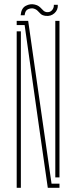

<svg xmlns="http://www.w3.org/2000/svg" viewBox="-20 -900 365 920"><path d="M209 0 166 -300 98 -780H60V-800H115L151 -548L227 -20H265V0ZM60 0V-750H80V-297V0ZM245 -50V-552V-800H265V-50ZM238 -877H257Q258.5 -852.5 241 -836.8Q223.5 -821 198.5 -824Q183 -826 175.2 -833.2Q167.5 -840.5 160.5 -848Q153.5 -855.5 141 -859Q130 -862 115.2 -856.2Q100.5 -850.5 98 -827H79Q82 -861 103.8 -872.2Q125.5 -883.5 147 -878Q158.5 -875.5 166 -870Q173.5 -864.5 178.8 -858.5Q184 -852.5 189.5 -847.8Q195 -843 203 -842Q219.5 -840 229.2 -851Q239 -862 238 -877Z"/></svg>

Font: Big Shoulders Stencil Thin
Style: Regular
Weight: 100
Designer: Patric King
Foundry: XO Type Co
Version: Version 2.001